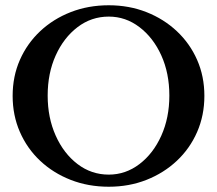

<svg xmlns="http://www.w3.org/2000/svg" viewBox="-20 -696 824 729"><path d="M393 13Q315 13 248.5 -13Q182 -39 132.5 -85.5Q83 -132 55.5 -195Q28 -258 28 -332Q28 -406 55.5 -468.5Q83 -531 132.5 -577.5Q182 -624 248.5 -650Q315 -676 393 -676Q470 -676 536 -650Q602 -624 651.5 -577.5Q701 -531 728.5 -468.5Q756 -406 756 -332Q756 -258 728.5 -195Q701 -132 651.5 -85.5Q602 -39 536 -13Q470 13 393 13ZM393 -33Q457 -33 509.5 -73Q562 -113 592.5 -181Q623 -249 623 -333Q623 -418 592.5 -485.5Q562 -553 509.5 -593Q457 -633 393 -633Q327 -633 274.5 -593Q222 -553 191.5 -485.5Q161 -418 161 -333Q161 -249 191.5 -181Q222 -113 274.5 -73Q327 -33 393 -33Z"/></svg>

Font: Junicode SmExp
Style: Bold
Weight: 700
Width: 6
Designer: Peter S. Baker
Version: Version 2.205; ttfautohint (v1.8.4)